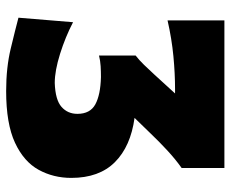

<svg xmlns="http://www.w3.org/2000/svg" viewBox="-84 -669 768 640"><g transform="rotate(90 300.0 -349.0)"><path d="M283.5 14.5Q205 14.5 141.8 -0.8Q78.5 -16 39 -26.5L54 -208.5Q103 -183 159.5 -165.2Q216 -147.5 256.5 -147.5Q313 -149.5 336.2 -170Q359.5 -190.5 359.5 -223Q359.5 -265.5 327.8 -282.8Q296 -300 237 -301.5Q218.5 -301.5 200.8 -300.5Q183 -299.5 165 -295V-417Q180 -428.5 196.2 -445.2Q212.5 -462 228.5 -479.5L291.5 -548.5H276.5Q225 -548.5 167.2 -543Q109.5 -537.5 48 -523.5V-713H540V-570.5Q511 -550 482 -523.2Q453 -496.5 422.5 -464.5L373 -413.5Q468 -400.5 520.5 -348Q573 -295.5 573 -202.5Q573 -143 546 -93.8Q519 -44.5 455.8 -15Q392.5 14.5 283.5 14.5Z"/></g></svg>

Font: Commissioner Flair ExtraBold
Style: Regular
Weight: 800
Designer: Kostas Bartsokas
Foundry: Kostas Bartsokas
Version: Version 1.000; ttfautohint (v1.8.3)